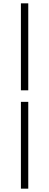

<svg xmlns="http://www.w3.org/2000/svg" viewBox="-20 -851 294 1148"><path d="M105 -831H149V-311H105ZM105 -242H149V277H105Z"/></svg>

Font: Merged Yaku Han JP Light
Style: Regular
Weight: 300
Designer: Ryoko NISHIZUKA 西塚涼子 (kana, bopomofo & ideographs); Paul D. Hunt (Latin, Greek & Cyrillic); Sandoll Communications 산돌커뮤니
Foundry: Adobe
Version: Version 2.004